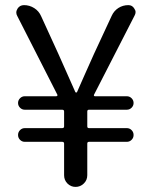

<svg xmlns="http://www.w3.org/2000/svg" viewBox="-20 -733 595 753"><path d="M231.4 -45.9V-169.9Q231.4 -176.8 223.6 -176.8H77.1Q66.4 -176.8 58.6 -184.6Q50.8 -192.4 50.8 -203.6Q50.8 -214.8 58.6 -222.7Q66.4 -230.5 77.1 -230.5H223.6Q231.4 -230.5 231.4 -237.3V-295.9Q231.4 -302.7 223.6 -302.7H77.1Q66.4 -302.7 58.6 -310.5Q50.8 -318.4 50.8 -329.1Q50.8 -339.8 58.6 -347.7Q66.4 -355.5 77.1 -355.5H200.2Q203.1 -355.5 204.6 -357.4Q206.1 -359.4 205.1 -361.3L47.9 -669.9Q43.9 -676.8 43.9 -683.6Q43.9 -691.4 48.8 -699.2Q57.6 -712.9 74.2 -712.9Q95.7 -712.9 114.3 -701.2Q132.8 -689.5 141.6 -668.9L209 -521.5Q218.8 -500 240.7 -450.2Q262.7 -400.4 275.4 -372.1Q276.4 -370.1 278.8 -370.1Q281.2 -370.1 282.2 -372.1Q287.1 -383.8 311.5 -438.5Q335.9 -493.2 348.6 -521.5L418 -670.9Q426.8 -690.4 444.3 -701.7Q461.9 -712.9 483.4 -712.9Q499 -712.9 506.8 -699.2Q511.7 -692.4 511.7 -685.5Q511.7 -678.7 507.8 -671.9L348.6 -361.3Q347.7 -359.4 348.6 -357.4Q349.6 -355.5 352.5 -355.5H477.5Q488.3 -355.5 496.1 -347.7Q503.9 -339.8 503.9 -329.1Q503.9 -318.4 496.1 -310.5Q488.3 -302.7 477.5 -302.7H329.1Q322.3 -302.7 322.3 -295.9V-237.3Q322.3 -230.5 329.1 -230.5H477.5Q488.3 -230.5 496.1 -222.7Q503.9 -214.8 503.9 -203.6Q503.9 -192.4 496.1 -184.6Q488.3 -176.8 477.5 -176.8H329.1Q322.3 -176.8 322.3 -169.9V-45.9Q322.3 -26.4 308.6 -13.2Q294.9 0 276.4 0Q257.8 0 244.6 -13.2Q231.4 -26.4 231.4 -45.9Z"/></svg>

Font: Gen Jyuu Gothic Regular
Style: Regular
Weight: 400
Designer: [Source Han Sans]
Ryoko NISHIZUKA  (kana & ideographs); Paul D. Hunt (Latin, Greek & Cyrillic); Wenlong ZHANG  (bopomofo
Version: Version 1.002.20150607